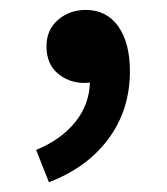

<svg xmlns="http://www.w3.org/2000/svg" viewBox="-20 -169 338 389"><path d="M79.1 200.2 53.2 134.8Q104 113.8 132.6 78.1Q161.1 42.5 162.1 -2Q158.2 -1 150.9 -1Q120.1 -1 97.2 -20Q74.2 -39.1 74.2 -75.2Q74.2 -108.9 97.7 -128.9Q121.1 -148.9 153.8 -148.9Q195.8 -148.9 219.5 -115.7Q243.2 -82.5 243.2 -24.9Q243.2 53.7 199.7 112.3Q156.2 170.9 79.1 200.2Z"/></svg>

Font: `nÑOS CN Medium
Style: Regular
Weight: 500
Designer: Ryoko NISHIZUKA ?XZm?[P (kana & ideographs); Paul D. Hunt (Latin, Greek & Cyrillic); Wenlong ZHANG _ e??? (bopomofo); Sa
Foundry: Adobe Systems Incorporated
Version: Version 1.004 June 21, 2023